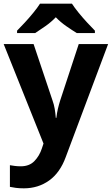

<svg xmlns="http://www.w3.org/2000/svg" viewBox="-20 -786 609 1046"><path d="M0 -546H163L266 -239Q274 -217 278 -193.5Q282 -170 284 -144H287Q290 -170 295.5 -193.5Q301 -217 308 -239L409 -546H569L338 70Q307 155 247.5 197.5Q188 240 110 240Q85 240 66.5 237.5Q48 235 34 232V114Q45 116 60.5 118Q76 120 93 120Q140 120 167.5 91.5Q195 63 208 23L217 -4ZM372 -766Q386 -744 408.5 -716.5Q431 -689 455 -663Q479 -637 497 -619V-606H398Q372 -622 341 -643.5Q310 -665 284 -692Q258 -665 228 -644Q198 -623 172 -606H73V-619Q92 -638 115.5 -663.5Q139 -689 161.5 -716.5Q184 -744 198 -766Z"/></svg>

Font: Noto Sans Adlam Unjoined
Style: Regular
Weight: 400
Designer: Mark Jamra, Neil Patel
Foundry: JamraPatel LLC
Version: Version 3.001